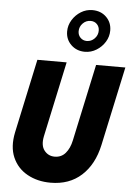

<svg xmlns="http://www.w3.org/2000/svg" viewBox="-65 -1066 783 1124"><g transform="rotate(5 326.5 -504.0)"><path d="M275 10Q198 10 138.5 -23Q79 -56 52 -118Q25 -180 43 -266L136 -700H308L213 -257Q202 -203 225 -173.5Q248 -144 286 -144Q325 -144 349.5 -172.5Q374 -201 384 -248L481 -700H653L553 -235Q528 -120 456.5 -55Q385 10 275 10ZM408.7 -771Q360 -771 327.5 -802.5Q295 -834 295 -881.1Q295 -917 314.5 -948.5Q334 -980 364.9 -999Q395.8 -1018 431.9 -1018Q482 -1018 514 -986.5Q546 -955 546 -908Q546 -872 527 -841Q508 -810 476.5 -790.5Q445 -771 408.7 -771ZM414 -835Q440.8 -835 459.9 -854.7Q479 -874.4 479 -901.2Q479 -924 464.5 -939Q450 -954 427 -954Q400.2 -954 381.1 -934.3Q362 -914.6 362 -887.8Q362 -865 377 -850Q392 -835 414 -835Z"/></g></svg>

Font: Red Hat Mono
Style: Italic
Weight: 300
Italic angle: -12°
Monospace: yes
Designer: Pentagram, MCKL
Foundry: Pentagram, MCKL
Version: Version 1.023